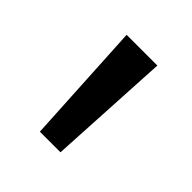

<svg xmlns="http://www.w3.org/2000/svg" viewBox="-86 -887 349 349"><g transform="rotate(45 89.0 -712.0)"><path d="M115 -594H62L49 -830H128Z"/></g></svg>

Font: Yaldevi ExtraLight
Style: Regular
Weight: 400
Version: Version 1.100